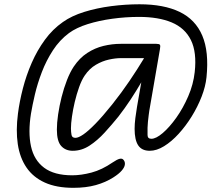

<svg xmlns="http://www.w3.org/2000/svg" viewBox="-20 -730 1066 920"><path d="M328.5 -7.5Q294 -7.5 273.2 -30.5Q252.5 -53.5 252.5 -109Q252.5 -141 258.5 -181.8Q264.5 -222.5 275.2 -265.2Q286 -308 300.8 -346Q315.5 -384 333.5 -411Q361.5 -452.5 398 -476.2Q434.5 -500 475.8 -510Q517 -520 559.5 -520H728.5Q743 -520 746.2 -515.5Q749.5 -511 746.5 -495L695.5 -200Q694.5 -193.5 692.5 -178.2Q690.5 -163 688.8 -146Q687 -129 687 -118Q687 -101 687 -83Q687 -65 705.5 -65Q727.5 -65 759.8 -92.5Q792 -120 824.8 -166Q857.5 -212 882 -268.8Q906.5 -325.5 913 -384.5Q923.5 -480 894.8 -538Q866 -596 802.8 -622.5Q739.5 -649 646 -649Q582 -649 518.2 -640.2Q454.5 -631.5 400.2 -614.5Q346 -597.5 310.5 -571.5Q265.5 -538 233.5 -488.8Q201.5 -439.5 180.5 -384.5Q159.5 -329.5 147.2 -277.2Q135 -225 128.5 -186Q114 -95.5 128.5 -29Q143 37.5 191.5 73.8Q240 110 326 110Q369 110 418.8 96.8Q468.5 83.5 519.5 48.5Q541.5 33.5 554 30.8Q566.5 28 573 37.5Q580 46.5 578.2 59.2Q576.5 72 563.2 87.5Q550 103 522.5 120.5Q486.5 143.5 439.5 156.8Q392.5 170 331.5 170Q250.5 170 194.8 144.8Q139 119.5 107 72.8Q75 26 65.2 -39.5Q55.5 -105 66 -185.5Q73.5 -244 89.8 -306.8Q106 -369.5 132 -429Q158 -488.5 195 -539.2Q232 -590 281.5 -624.5Q323 -654 383.2 -672.8Q443.5 -691.5 512.2 -700.5Q581 -709.5 648.5 -709.5Q765 -709.5 840.8 -673Q916.5 -636.5 949.2 -559.5Q982 -482.5 969.5 -360Q965 -315.5 946 -266.8Q927 -218 898.5 -172Q870 -126 836 -88.8Q802 -51.5 766.2 -29.5Q730.5 -7.5 697.5 -7.5Q659.5 -7.5 642.2 -33.5Q625 -59.5 625 -112.5Q625 -135.5 628.5 -163.8Q632 -192 636.5 -218L657 -335.5Q633 -294.5 605.8 -253Q578.5 -211.5 547.5 -171.5Q516 -132.5 481.5 -94.8Q447 -57 409 -32.2Q371 -7.5 328.5 -7.5ZM320 -115.5Q320 -97 322.8 -83.2Q325.5 -69.5 341.5 -69.5Q355.5 -69.5 379 -85.5Q402.5 -101.5 437 -136.8Q471.5 -172 517.5 -229.5Q562.5 -286 600.2 -341.8Q638 -397.5 669 -449L669.5 -451.5H559.5Q533.5 -451.5 501.8 -444.5Q470 -437.5 439.2 -419.5Q408.5 -401.5 385.5 -367.5Q371 -346 359 -312.2Q347 -278.5 338.2 -241.5Q329.5 -204.5 324.8 -171Q320 -137.5 320 -115.5Z"/></svg>

Font: Edu QLD Hand
Style: Regular
Weight: 400
Designer: Tina and Corey Anderson, Eben Sorkin
Foundry: Sorkin Type Co.
Version: Version 2.000